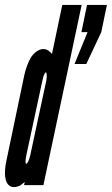

<svg xmlns="http://www.w3.org/2000/svg" viewBox="-30 -755 456 783"><path d="M303 -735H224L182 -535C173 -545 163 -555 147 -555C126 -555 106 -537 95 -519C83 -498 74 -471 69 -448L-4 -99C-9 -76 -12 -49 -8 -29C-5 -9 6 8 27 8C35 8 46 5 53 1C56 -1 67 -10 71 -13L68 0H147ZM406 -735H325L302 -624H327L274 -494H322L383 -624ZM93 -120C89 -101 81 -87 77 -87C73 -87 73 -101 77 -120L143 -427C147 -446 153 -460 157 -460C161 -460 162 -443 159 -427Z"/></svg>

Font: League Gothic Condensed Italic
Style: Regular
Weight: 400
Width: 3
Designer: Tyler Finck
Foundry: The League of Moveable Type
Version: Version 1.001;PS 001.001;hotconv 1.0.56;makeotf.lib2.0.21325